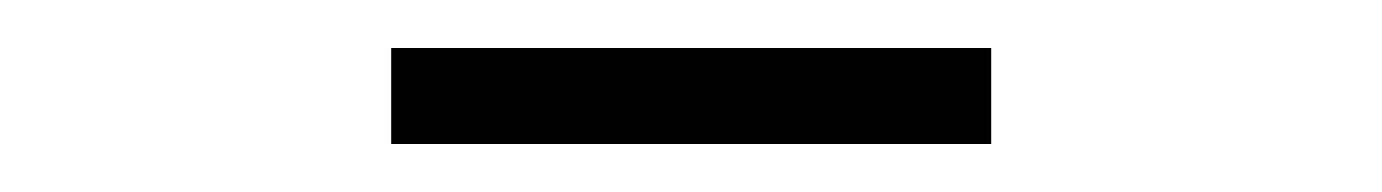

<svg xmlns="http://www.w3.org/2000/svg" viewBox="-20 -665 576 80"><path d="M143 -605V-645H393V-605Z"/></svg>

Font: Assistant ExtraLight Light
Style: Regular
Weight: 300
Version: Version 3.000